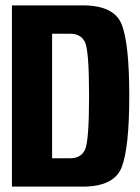

<svg xmlns="http://www.w3.org/2000/svg" viewBox="-20 -695 523 715"><path d="M24.4 0H287.8Q405.3 0 433.4 -72.9Q461.4 -145.9 461.4 -338.2Q461.4 -530.1 433.8 -602.5Q406.2 -675 287.8 -675H24.4ZM174 -105.7V-569.3H242.4Q280.2 -569.3 296 -539.1Q311.7 -509 311.7 -338.2Q311.7 -166.7 296 -136.2Q280.2 -105.7 242.4 -105.7Z"/></svg>

Font: Anybody Thin Condensed
Style: Regular
Weight: 100
Width: 3
Version: Version 1.113;gftools[0.9.25]